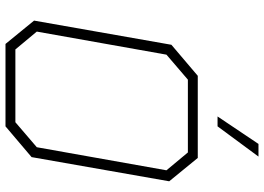

<svg xmlns="http://www.w3.org/2000/svg" viewBox="-151 -810 961 699"><g transform="rotate(90 329.5 -460.5)"><path d="M55 -104 143 -604 256 -700H555L640 -596L552 -95L440 0H140ZM425 -36 516 -114 600 -586 535 -664H270L179 -586L95 -114L160 -36ZM504 -921H550L440 -772H404Z"/></g></svg>

Font: Chakra Petch ExtraLight
Style: Italic
Weight: 275
Italic angle: -10°
Designer: Katatrad Aksorn Co.,Ltd.
Foundry: Cadson Demak Co.,Ltd.
Version: Version 1.000; ttfautohint (v1.6)